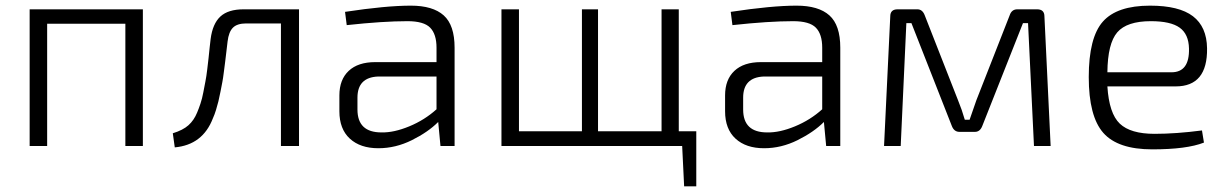

<svg xmlns="http://www.w3.org/2000/svg" viewBox="-20 -517 4350 680"><path d="M486 -484V0H424V-433H147V0H85V-484Z M1039 -484V0H975V-434H852Q820 -434 805 -419Q790 -404 786 -370Q785 -363 782 -336Q779 -309 777.5 -298.5Q776 -288 773 -263.5Q770 -239 767.5 -226.5Q765 -214 761 -193Q757 -172 753.5 -158Q750 -144 745 -127.5Q740 -111 734 -98Q698 -4 599 5L592 -45Q628 -56 647.5 -73.5Q667 -91 678 -118Q684 -132 690 -150Q696 -168 700 -189.5Q704 -211 707.5 -228.5Q711 -246 714 -271.5Q717 -297 718.5 -310Q720 -323 722.5 -348.5Q725 -374 726 -379Q733 -433 760.5 -458.5Q788 -484 843 -484Z M1208 -428 1202 -475Q1347 -497 1435 -497Q1513 -497 1551.5 -462.5Q1590 -428 1590 -348V0H1540L1532 -85Q1496 -49 1438.5 -20.5Q1381 8 1320 8Q1256 8 1219 -26Q1182 -60 1182 -123V-179Q1182 -235 1215 -266Q1248 -297 1309 -297H1526V-348Q1526 -396 1503.5 -419Q1481 -442 1423 -442Q1337 -442 1208 -428ZM1246 -171V-129Q1246 -48 1331 -48Q1375 -47 1429.5 -69.5Q1484 -92 1526 -130V-246H1319Q1246 -243 1246 -171Z M2446 143H2403L2396 0H1756V-484H1818V-52H2041V-484H2098V-52H2323V-484H2384V-52H2446Z M2574 -428 2568 -475Q2713 -497 2801 -497Q2879 -497 2917.5 -462.5Q2956 -428 2956 -348V0H2906L2898 -85Q2862 -49 2804.5 -20.5Q2747 8 2686 8Q2622 8 2585 -26Q2548 -60 2548 -123V-179Q2548 -235 2581 -266Q2614 -297 2675 -297H2892V-348Q2892 -396 2869.5 -419Q2847 -442 2789 -442Q2703 -442 2574 -428ZM2612 -171V-129Q2612 -48 2697 -48Q2741 -47 2795.5 -69.5Q2850 -92 2892 -130V-246H2685Q2612 -243 2612 -171Z M3583 -484H3653Q3679 -484 3679 -459L3701 0H3642L3621 -435H3603L3459 -71Q3451 -50 3433 -50H3378Q3359 -50 3351 -71L3208 -435H3190L3170 0H3111L3133 -459Q3133 -484 3159 -484H3229Q3247 -484 3255 -463L3373 -162Q3387 -128 3397 -93H3414Q3433 -149 3438 -162L3556 -463Q3563 -484 3583 -484Z M4144 -211H3902Q3908 -115 3946 -79Q3984 -43 4069 -43Q4145 -43 4237 -55L4244 -12Q4183 12 4061 12Q3939 12 3887.5 -46.5Q3836 -105 3836 -244Q3836 -384 3886 -440.5Q3936 -497 4053 -497Q4156 -497 4205 -459.5Q4254 -422 4255 -346Q4257 -211 4144 -211ZM3902 -261H4129Q4193 -261 4191 -345Q4190 -396 4158 -419Q4126 -442 4056 -442Q3971 -442 3937 -402.5Q3903 -363 3902 -261Z"/></svg>

Font: Exo 2.0 Light
Style: Regular
Weight: 300
Designer: Natanael Gama
Version: Version 1.001;PS 001.001;hotconv 1.0.70;makeotf.lib2.5.58329